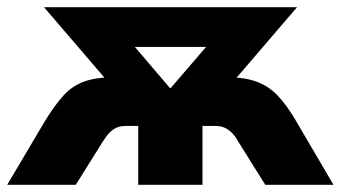

<svg xmlns="http://www.w3.org/2000/svg" viewBox="-33 -512 944 532"><path d="M-13 0 93 -179Q119 -221 143 -247.5Q167 -274 200 -286Q233 -298 285 -298H330L300 -246L89 -492H790L579 -246L548 -298H594Q645 -298 678.5 -285.5Q712 -273 737 -246.5Q762 -220 786 -179L891 0H702L627 -120Q618 -136 608.5 -145Q599 -154 588.5 -158.5Q578 -163 563 -163H528V0H350V-163H316Q301 -163 290.5 -158.5Q280 -154 271 -145Q262 -136 252 -120L177 0ZM438 -268H440L581 -432V-382H298V-432Z"/></svg>

Font: Nunito Sans 12pt Black
Style: Regular
Weight: 900
Designer: Vernon Adams
Foundry: Vernon Adams
Version: Version 3.101;gftools[0.9.27]